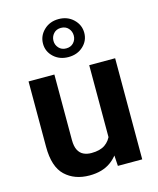

<svg xmlns="http://www.w3.org/2000/svg" viewBox="-119 -876 797 969"><g transform="rotate(-15 279.5 -391.5)"><path d="M369.8 -125.9V-528.3H505.2V0H378ZM386 -234.9 426.9 -235.8Q426.9 -165.2 405.4 -109.6Q383.9 -54 339.9 -22.1Q296 9.8 228.2 9.8Q150.3 9.8 101.6 -36.1Q52.8 -82 52.8 -186.9V-528.3H187.7V-185.9Q187.7 -153.2 197.8 -133.5Q207.9 -113.9 225.8 -105.5Q243.8 -97.1 266.4 -97.1Q311.7 -97.1 337.8 -115.3Q363.9 -133.6 375 -164.8Q386 -196.1 386 -234.9ZM172.5 -693.1Q172.5 -734.2 203.2 -763.7Q233.9 -793.2 280.1 -793.2Q326.6 -793.2 357.3 -763.7Q388 -734.2 388 -693.1Q388 -651.9 357.3 -623.4Q326.6 -594.9 280.1 -594.9Q233.9 -594.9 203.2 -623.4Q172.5 -651.9 172.5 -693.1ZM227.2 -693.1Q227.2 -671.9 241.7 -656Q256.1 -640.1 280.1 -640.1Q304.4 -640.1 318.8 -655.8Q333.2 -671.5 333.2 -693.1Q333.2 -715.1 318.8 -731.2Q304.4 -747.2 280.1 -747.2Q256.1 -747.2 241.7 -731.2Q227.2 -715.1 227.2 -693.1Z"/></g></svg>

Font: Vazirmatn
Style: Regular
Weight: 400
Designer: Saber Rastikerdar
Foundry: Saber Rastikerdar
Version: Version 33.003;September 2, 2022;FontCreator 14.0.0.2862 64-